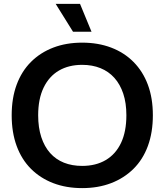

<svg xmlns="http://www.w3.org/2000/svg" viewBox="-20 -957 845 986"><path d="M402 9Q320 9 253.5 -16.5Q187 -42 139 -90Q91 -138 65.5 -207.5Q40 -277 40 -365Q40 -453 65.5 -522Q91 -591 139 -639Q187 -687 253.5 -712.5Q320 -738 402 -738Q484 -738 551 -712.5Q618 -687 666 -638.5Q714 -590 739.5 -521.5Q765 -453 765 -365Q765 -277 739.5 -207.5Q714 -138 665.5 -90Q617 -42 550.5 -16.5Q484 9 402 9ZM402 -105Q472 -105 523 -135Q574 -165 601.5 -223Q629 -281 629 -365Q629 -428 613 -476Q597 -524 567.5 -557Q538 -590 496 -607Q454 -624 402 -624Q333 -624 282.5 -594.5Q232 -565 204 -507Q176 -449 176 -365Q176 -302 192 -253Q208 -204 237.5 -171Q267 -138 308.5 -121.5Q350 -105 402 -105ZM355 -794 266 -937H391L450 -794Z"/></svg>

Font: Mona Sans ExtraLight SemiBold
Style: Regular
Weight: 600
Version: Version 2.000